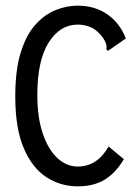

<svg xmlns="http://www.w3.org/2000/svg" viewBox="-20 -649 490 679"><path d="M255 10Q194 10 144 -22.5Q94 -55 64 -125Q34 -195 34 -308Q34 -402 53.5 -464Q73 -526 105.5 -562Q138 -598 177 -613.5Q216 -629 254 -629Q316 -629 360 -598Q404 -567 425 -513L369 -474L361 -469L356 -476Q358 -484 356 -491.5Q354 -499 346 -513Q325 -542 302.5 -552Q280 -562 255 -562Q192 -562 152 -498.5Q112 -435 112 -313Q112 -234 131 -177.5Q150 -121 182.5 -90.5Q215 -60 255 -60Q324 -60 364 -131L418 -86Q389 -37 350 -13.5Q311 10 255 10Z"/></svg>

Font: Inconsolata SemiCondensed Medium
Style: Regular
Weight: 500
Width: 4
Monospace: yes
Designer: Raph Levien, Cyreal, Brenton Simpson
Foundry: Raph Levien, Cyreal, Google
Version: Version 3.001; ttfautohint (v1.8.2.53-6de2)